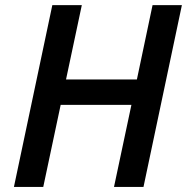

<svg xmlns="http://www.w3.org/2000/svg" viewBox="-20 -734 734 754"><path d="M34.7 0 185.5 -713.9H301.3L239.3 -421.9H517.6L579.1 -713.9H694.3L543.5 0H427.7L496.1 -322.3H218.3L149.9 0Z"/></svg>

Font: Open Sans SemiBold
Style: Italic
Weight: 600
Italic angle: -12°
Designer: Monotype Design Team
Foundry: Monotype Imaging Inc.
Version: Version 3.003; ttfautohint (v1.8.4)